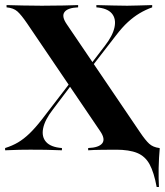

<svg xmlns="http://www.w3.org/2000/svg" viewBox="-29 -591 648 755"><path d="M587.1 144.4Q576.6 87.1 559.3 55.2Q541.9 23.4 510.5 10.5Q479 -2.4 426.6 -2.4L503.2 -16.1L599.2 -8.1Q597.6 8.9 596.4 29.4Q595.2 50 594.8 70.6Q594.4 91.1 594.8 110.1Q595.2 129 596 144.4ZM317.7 0V-8.9Q359.7 -10.5 373 -27.4Q386.3 -44.4 364.5 -75.8L77.4 -499.2Q54.8 -532.3 39.5 -546Q24.2 -559.7 -3.2 -562.1V-571Q25 -570.2 60.1 -569.4Q95.2 -568.5 135.5 -568.5Q184.7 -568.5 221 -569.4Q257.3 -570.2 278.2 -571V-562.1Q237.1 -560.5 224.6 -543.5Q212.1 -526.6 233.9 -495.2L521 -71.8Q542.7 -39.5 557.7 -25.8Q572.6 -12.1 597.6 -8.9V0Q571.8 -1.6 537.5 -2Q503.2 -2.4 462.1 -2.4Q412.1 -2.4 375.4 -2Q338.7 -1.6 317.7 0ZM-8.9 0V-8.9Q19.4 -17.7 41.9 -31Q64.5 -44.4 87.1 -66.1Q109.7 -87.9 135.5 -121L253.2 -274.2L261.3 -269.4L179 -160.5Q147.6 -120.2 140.7 -86.7Q133.9 -53.2 152.4 -32.7Q171 -12.1 214.5 -8.9V0Q181.5 -1.6 150 -2Q118.5 -2.4 90.3 -2.4Q70.2 -2.4 48 -2Q25.8 -1.6 -8.9 0ZM309.7 -300 301.6 -304 383.1 -410.5Q414.5 -450.8 421.4 -484.3Q428.2 -517.7 410.5 -538.3Q392.7 -558.9 350 -562.1V-571Q384.7 -570.2 414.5 -569.4Q444.4 -568.5 471 -568.5Q491.9 -568.5 513.7 -569.4Q535.5 -570.2 569.4 -571V-562.1Q542.7 -552.4 519.8 -538.7Q496.8 -525 474.2 -504.4Q451.6 -483.9 425.8 -450Z"/></svg>

Font: Playfair 144pt SemiCondensed ExtraBold
Style: Regular
Weight: 800
Width: 4
Designer: Claus Eggers Sørensen
Foundry: Claus Eggers Sørensen
Version: Version 2.203